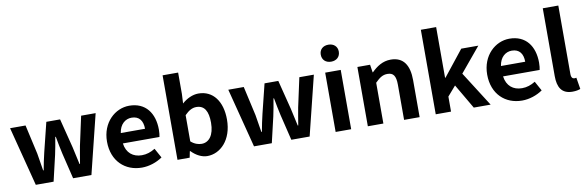

<svg xmlns="http://www.w3.org/2000/svg" viewBox="-54 -1291 5443 1785"><g transform="rotate(-10 2667.0 -398.5)"><path d="M171.7 0H339.8L396.8 -243.8C408.3 -296.4 417.4 -348 427.3 -407.5H432.3C443.4 -348 452.8 -296.8 464.9 -244.3L523.9 0H696.9L835.3 -559.8H698.3L638.5 -284C627.6 -228.7 620.1 -175.4 610.4 -120H605.6C593.2 -175.4 582.5 -228.7 569.5 -284L499.7 -559.8H369.8L301.6 -284C287.8 -229.5 277.9 -175.4 267.3 -120H262.3C252.8 -175.4 245.3 -228.7 235.6 -284L173.6 -559.8H27.6Z M1172.4 13.8C1241 13.8 1311.8 -9.9 1366.6 -47.9L1317.1 -138.2C1276.3 -113.1 1236.7 -99.6 1191.6 -99.6C1108.1 -99.6 1048.2 -147 1035.7 -238.4H1381.1C1384.7 -252.4 1387.8 -279 1387.8 -306.4C1387.8 -461.6 1308.5 -573.5 1153.7 -573.5C1021.1 -573.5 893.2 -461.3 893.2 -279.9C893.2 -94.7 1015.2 13.8 1172.4 13.8ZM1033.4 -336.9C1045.1 -418.4 1097.2 -460.2 1156.1 -460.2C1228.5 -460.2 1262.3 -412 1262.3 -336.9Z M1789.7 13.8C1912.6 13.8 2027.6 -96.7 2027.6 -289.7C2027.6 -461.3 1944.6 -573.5 1807 -573.5C1752 -573.5 1696.3 -546.8 1651.5 -507L1656 -596.7V-797.9H1509.3V0H1624.3L1636.3 -59.2H1640.9C1686 -12.2 1739.7 13.8 1789.7 13.8ZM1757.6 -107.4C1727.3 -107.4 1690.3 -117.8 1656 -148.7V-395.7C1693.7 -434.2 1728.2 -453.2 1765.8 -453.2C1843.3 -453.2 1876.5 -394.1 1876.5 -286.6C1876.5 -165.3 1824.4 -107.4 1757.6 -107.4Z M2231.7 0H2399.8L2456.8 -243.8C2468.3 -296.4 2477.4 -348 2487.3 -407.5H2492.3C2503.4 -348 2512.8 -296.8 2524.9 -244.3L2583.9 0H2756.9L2895.3 -559.8H2758.3L2698.5 -284C2687.6 -228.7 2680.1 -175.4 2670.4 -120H2665.6C2653.2 -175.4 2642.5 -228.7 2629.5 -284L2559.7 -559.8H2429.8L2361.6 -284C2347.8 -229.5 2337.9 -175.4 2327.3 -120H2322.3C2312.8 -175.4 2305.3 -228.7 2295.6 -284L2233.6 -559.8H2087.6Z M3002.3 0H3149V-559.8H3002.3ZM3075.9 -650.6C3126.3 -650.6 3161 -682 3161 -731.4C3161 -779.2 3126.3 -810.8 3075.9 -810.8C3024.4 -810.8 2990.7 -779.2 2990.7 -731.4C2990.7 -682 3024.4 -650.6 3075.9 -650.6Z M3306.3 0H3453V-385.1C3494.3 -426 3523.6 -447.7 3569.1 -447.7C3624 -447.7 3648.5 -418 3648.5 -330.9V0H3795.2V-349.1C3795.2 -489.8 3742.7 -573.5 3622.2 -573.5C3546.1 -573.5 3488.7 -533.9 3440.2 -485.9H3437.4L3426 -559.8H3306.3Z M3947.3 0H4091.7V-141.9L4170.4 -232.7L4306.4 0H4465.5L4256.2 -329.1L4448 -559.8H4286.7L4096 -319.6H4091.7V-797.9H3947.3Z M4761.4 13.8C4830 13.8 4900.8 -9.9 4955.6 -47.9L4906.1 -138.2C4865.3 -113.1 4825.7 -99.6 4780.6 -99.6C4697.1 -99.6 4637.2 -147 4624.7 -238.4H4970.1C4973.7 -252.4 4976.8 -279 4976.8 -306.4C4976.8 -461.6 4897.5 -573.5 4742.7 -573.5C4610.1 -573.5 4482.2 -461.3 4482.2 -279.9C4482.2 -94.7 4604.2 13.8 4761.4 13.8ZM4622.4 -336.9C4634.1 -418.4 4686.2 -460.2 4745.1 -460.2C4817.5 -460.2 4851.3 -412 4851.3 -336.9Z M5236.5 13.8C5271 13.8 5294.9 7.9 5311.7 1.2L5293.8 -107.8C5283.6 -105.8 5279.6 -105.8 5274 -105.8C5260 -105.8 5245 -116.8 5245 -151.3V-797.9H5098.3V-157.3C5098.3 -53.2 5133.9 13.8 5236.5 13.8Z"/></g></svg>

Font: Source Han Sans JP VF
Style: Regular
Weight: 250
Designer: Ryoko NISHIZUKA 西塚涼子 (kana, bopomofo & ideographs); Paul D. Hunt (Latin, Greek & Cyrillic); Sandoll Communications 산돌커뮤니
Foundry: Adobe
Version: Version 2.004;hotconv 1.0.118;makeotfexe 2.5.65603